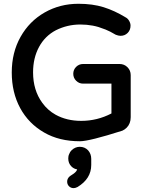

<svg xmlns="http://www.w3.org/2000/svg" viewBox="-20 -723 779 1012"><path d="M393.6 -703.1Q467.8 -703.1 525.9 -685.1Q584 -667 641.6 -631.8Q653.3 -626 660.6 -613.3Q668 -600.6 668 -587.9Q668 -564.5 652.8 -549.3Q637.7 -534.2 615.2 -534.2Q604.5 -534.2 589.8 -540Q558.6 -558.6 536.1 -567.4Q513.7 -576.2 499 -580.6Q484.4 -585 468.8 -587.9Q437.5 -593.8 403.3 -593.8Q335 -593.8 274.4 -563.5Q216.8 -533.2 185.5 -475.1Q154.3 -417 154.3 -341.8Q154.3 -247.1 203.1 -180.7Q231.4 -141.6 273.4 -118.2Q332 -85.9 408.2 -85.9Q492.2 -85.9 567.4 -125V-281.2Q567.4 -282.2 567.4 -282.2Q567.4 -282.2 566.4 -282.2H418Q396.5 -282.2 381.3 -297.4Q366.2 -312.5 366.2 -334Q366.2 -355.5 381.3 -370.6Q396.5 -385.7 418 -385.7H610.4Q634.8 -385.7 651.9 -368.7Q668.9 -351.6 668.9 -327.1V-105.5Q668.9 -71.3 647.5 -49.8Q637.7 -40 625 -34.2Q450.2 21.5 401.4 21.5Q292 21.5 212.9 -24.4Q130.9 -71.3 86.4 -153.3Q42 -235.4 42 -340.8Q42 -446.3 88.4 -528.8Q134.8 -611.3 215.3 -657.2Q295.9 -703.1 393.6 -703.1ZM567.4 -283.2ZM344.7 209 350.6 204.1Q372.1 191.4 380.9 180.7Q384.8 175.8 386.7 169.9Q369.1 167 356.4 154.3Q339.8 137.7 339.8 112.3Q339.8 106.4 340.8 100.6Q341.8 94.7 344.7 88.9Q348.6 77.1 357.9 68.4Q367.2 59.6 377.9 55.2Q388.7 50.8 400.4 50.8Q426.8 50.8 444.3 69.3Q460.9 87.9 460.9 114.3V146.5Q460.9 218.8 388.7 262.7Q377 268.6 368.2 268.6Q353.5 268.6 343.8 258.8Q334 249 334 234.4Q334 219.7 344.7 209Z"/></svg>

Font: FakePearl
Style: SemiBold
Weight: 400
Version: Version 1.2